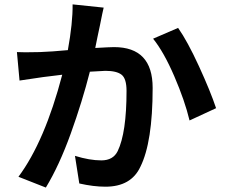

<svg xmlns="http://www.w3.org/2000/svg" viewBox="-20 -805 1017 869"><path d="M449.2 -770.5Q444.3 -751 432.6 -691.4Q428.7 -674.8 421.4 -638.7Q414.1 -602.5 411.1 -587.9Q479.5 -591.8 496.1 -591.8Q670.9 -591.8 670.9 -407.2Q670.9 -161.1 615.2 -49.8Q573.2 40 457 40Q403.3 40 338.9 25.4L319.3 -99.6Q385.7 -79.1 438.5 -79.1Q492.2 -79.1 512.7 -121.1Q552.7 -204.1 552.7 -393.6Q552.7 -449.2 530.3 -466.8Q507.8 -484.4 457 -484.4Q445.3 -484.4 386.7 -480.5Q352.5 -345.7 300.3 -200.7Q248 -55.7 187.5 43.9L63.5 -4.9Q182.6 -165 261.7 -466.8Q202.1 -460 174.8 -456.1Q85.9 -443.4 68.4 -440.4L56.6 -569.3Q82 -567.4 160.2 -569.3Q215.8 -571.3 287.1 -578.1Q309.6 -702.1 308.6 -785.2ZM672.9 -629.9 786.1 -678.7Q828.1 -619.1 880.4 -505.4Q932.6 -391.6 958 -315.4L837.9 -259.8Q816.4 -349.6 769 -459.5Q721.7 -569.3 672.9 -629.9Z"/></svg>

Font: Min Sans Bold
Style: Regular
Weight: 700
Designer: Jinseong-Kim, NotoSansCJK, Nunito
Foundry: Jinseong-Kim
Version: Version 1.400;Glyphs 3.1.2 (3151)